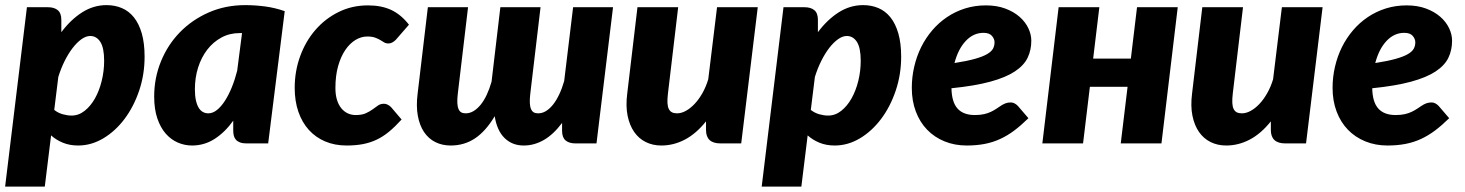

<svg xmlns="http://www.w3.org/2000/svg" viewBox="-28 -546 5579 731"><path d="M178.5 -127.5Q193 -116 210.8 -111Q228.5 -106 244.5 -106Q271.5 -106 294.2 -124Q317 -142 333.5 -171.2Q350 -200.5 359.2 -238Q368.5 -275.5 368.5 -314.5Q368.5 -364 354 -386.5Q339.5 -409 315.5 -409Q299.5 -409 282.2 -396.8Q265 -384.5 248.8 -363.5Q232.5 -342.5 218.2 -314Q204 -285.5 194 -253ZM205.5 -423.5Q241.5 -471.5 284.8 -499Q328 -526.5 377.5 -526.5Q409.5 -526.5 436 -515.2Q462.5 -504 481.8 -480Q501 -456 511.8 -418.8Q522.5 -381.5 522.5 -330Q522.5 -262 501.8 -200.8Q481 -139.5 446 -93Q411 -46.5 365.2 -19.2Q319.5 8 269.5 8Q237.5 8 211.8 -2.5Q186 -13 166.5 -30.5L142.5 164.5H-8.5L74.5 -518.5H154.5Q178.5 -518.5 192 -507.2Q205.5 -496 205.5 -470.5Z M884 -420Q846 -420 814.8 -403Q783.5 -386 761 -356.8Q738.5 -327.5 726.2 -288.8Q714 -250 714 -206Q714 -181 718 -163.5Q722 -146 728.8 -135.2Q735.5 -124.5 744.8 -119.5Q754 -114.5 765 -114.5Q782 -114.5 798 -127.2Q814 -140 828.2 -162Q842.5 -184 854.5 -213.5Q866.5 -243 875 -276.5L893.5 -420ZM860 -86.5Q828.5 -42.5 789.2 -17.2Q750 8 703 8Q675 8 649 -3.2Q623 -14.5 603 -37.2Q583 -60 571 -95.2Q559 -130.5 559 -178.5Q559 -249 584.8 -312.2Q610.5 -375.5 656.8 -423Q703 -470.5 766.5 -498.5Q830 -526.5 906 -526.5Q943 -526.5 981 -521.5Q1019 -516.5 1056 -503.5L993 0H910Q895.5 0 885.8 -3.8Q876 -7.5 870.2 -14Q864.5 -20.5 862.2 -29.5Q860 -38.5 860 -49Z M1501 -91Q1476 -63.5 1453 -44.5Q1430 -25.5 1405.5 -14Q1381 -2.5 1353.2 2.8Q1325.5 8 1292 8Q1246.5 8 1210 -7.5Q1173.5 -23 1147.8 -51.5Q1122 -80 1108 -120.5Q1094 -161 1094 -211.5Q1094 -275 1114.8 -332Q1135.5 -389 1172.8 -432Q1210 -475 1261 -500.2Q1312 -525.5 1373 -525.5Q1425 -525.5 1462.2 -507.8Q1499.5 -490 1529 -452L1479 -394.5Q1473.5 -389 1466.5 -384.8Q1459.5 -380.5 1451 -380.5Q1441 -380.5 1434.2 -384.8Q1427.5 -389 1419.5 -393.8Q1411.5 -398.5 1400 -402.8Q1388.5 -407 1370 -407Q1347 -407 1325.2 -393.8Q1303.5 -380.5 1286.5 -355.5Q1269.5 -330.5 1259.2 -294Q1249 -257.5 1249 -211Q1249 -185 1255 -165.8Q1261 -146.5 1271.5 -133.8Q1282 -121 1296 -114.5Q1310 -108 1326 -108Q1350 -108 1364.8 -114.8Q1379.5 -121.5 1390.5 -129.5Q1401.5 -137.5 1411 -144.2Q1420.5 -151 1434 -151Q1441.5 -151 1448.5 -147.2Q1455.5 -143.5 1461 -138L1501 -91Z M2306 -518.5 2243 0H2163Q2139 0 2125.5 -11.2Q2112 -22.5 2112 -48V-78Q2079 -34 2042.5 -13Q2006 8 1966 8Q1922 8 1893 -20.5Q1864 -49 1855.5 -103.5Q1821 -46 1780.2 -19Q1739.5 8 1688 8Q1655.5 8 1629.5 -5Q1603.5 -18 1586.5 -43.2Q1569.5 -68.5 1562.8 -105.2Q1556 -142 1562 -189.5L1601 -518.5H1754L1715 -189.5Q1712.5 -168.5 1713.2 -154Q1714 -139.5 1717.8 -130.8Q1721.5 -122 1728.2 -118.2Q1735 -114.5 1745 -114.5Q1760.5 -114.5 1774.8 -123Q1789 -131.5 1801.8 -147Q1814.5 -162.5 1825 -184.8Q1835.5 -207 1843.5 -235L1877 -518.5H2030L1991 -189.5Q1988.5 -168.5 1989.2 -154Q1990 -139.5 1993.8 -130.8Q1997.5 -122 2004.2 -118.2Q2011 -114.5 2021 -114.5Q2036.5 -114.5 2050.8 -123.2Q2065 -132 2077.8 -148Q2090.5 -164 2101.2 -186.8Q2112 -209.5 2120 -237.5L2154 -518.5Z M2857 -518.5 2794 0H2715Q2660 0 2660 -51V-84Q2622.5 -37 2579.5 -14.5Q2536.5 8 2490 8Q2457.5 8 2431 -5Q2404.5 -18 2386.8 -43.2Q2369 -68.5 2361.5 -105.2Q2354 -142 2360 -189.5L2399 -518.5H2554L2515 -189.5Q2512.5 -168.5 2513.2 -154Q2514 -139.5 2518.5 -130.8Q2523 -122 2530.8 -118.2Q2538.5 -114.5 2550 -114.5Q2566 -114.5 2583 -123.8Q2600 -133 2616 -149.8Q2632 -166.5 2645.8 -190.5Q2659.5 -214.5 2668.5 -244L2702 -518.5Z M3059 -127.5Q3073.5 -116 3091.2 -111Q3109 -106 3125 -106Q3152 -106 3174.8 -124Q3197.5 -142 3214 -171.2Q3230.5 -200.5 3239.8 -238Q3249 -275.5 3249 -314.5Q3249 -364 3234.5 -386.5Q3220 -409 3196 -409Q3180 -409 3162.8 -396.8Q3145.5 -384.5 3129.2 -363.5Q3113 -342.5 3098.8 -314Q3084.5 -285.5 3074.5 -253ZM3086 -423.5Q3122 -471.5 3165.2 -499Q3208.5 -526.5 3258 -526.5Q3290 -526.5 3316.5 -515.2Q3343 -504 3362.2 -480Q3381.5 -456 3392.2 -418.8Q3403 -381.5 3403 -330Q3403 -262 3382.2 -200.8Q3361.5 -139.5 3326.5 -93Q3291.5 -46.5 3245.8 -19.2Q3200 8 3150 8Q3118 8 3092.2 -2.5Q3066.5 -13 3047 -30.5L3023 164.5H2872L2955 -518.5H3035Q3059 -518.5 3072.5 -507.2Q3086 -496 3086 -470.5Z M3716.5 -421Q3678 -421 3649 -390.2Q3620 -359.5 3606 -306Q3654 -313.5 3684 -322Q3714 -330.5 3730.5 -340.2Q3747 -350 3752.8 -361Q3758.5 -372 3758.5 -385Q3758.5 -398 3748.5 -409.5Q3738.5 -421 3716.5 -421ZM3887.5 -96Q3860 -69 3833.8 -49.2Q3807.5 -29.5 3779.8 -16.8Q3752 -4 3720.8 2Q3689.5 8 3652.5 8Q3606.5 8 3568 -7.8Q3529.5 -23.5 3501.8 -52.2Q3474 -81 3458.8 -121.5Q3443.5 -162 3443.5 -211.5Q3443.5 -253 3452.8 -292.5Q3462 -332 3479.2 -366.8Q3496.5 -401.5 3521.5 -430.8Q3546.5 -460 3577.8 -481Q3609 -502 3646.2 -513.8Q3683.5 -525.5 3725.5 -525.5Q3767 -525.5 3799.2 -513.5Q3831.5 -501.5 3853.5 -482.2Q3875.5 -463 3887 -439Q3898.5 -415 3898.5 -391Q3898.5 -355.5 3884.5 -326.2Q3870.5 -297 3835.8 -274Q3801 -251 3742.2 -235Q3683.5 -219 3594.5 -210Q3595.5 -157 3617.8 -132.5Q3640 -108 3683.5 -108Q3704 -108 3719 -111.5Q3734 -115 3745.2 -120.5Q3756.5 -126 3765.5 -132Q3774.5 -138 3782.8 -143.5Q3791 -149 3800 -152.5Q3809 -156 3820.5 -156Q3828 -156 3835 -152.2Q3842 -148.5 3847.5 -142.5Z M4456 -518.5 4394 0H4239L4265 -215.5H4121.5L4095.5 0H3940.5L4002.5 -518.5H4157.5L4134 -323H4277.5L4301 -518.5Z M5007.5 -518.5 4944.5 0H4865.5Q4810.5 0 4810.5 -51V-84Q4773 -37 4730 -14.5Q4687 8 4640.5 8Q4608 8 4581.5 -5Q4555 -18 4537.2 -43.2Q4519.5 -68.5 4512 -105.2Q4504.5 -142 4510.5 -189.5L4549.5 -518.5H4704.5L4665.5 -189.5Q4663 -168.5 4663.8 -154Q4664.5 -139.5 4669 -130.8Q4673.5 -122 4681.2 -118.2Q4689 -114.5 4700.5 -114.5Q4716.5 -114.5 4733.5 -123.8Q4750.5 -133 4766.5 -149.8Q4782.5 -166.5 4796.2 -190.5Q4810 -214.5 4819 -244L4852.5 -518.5Z M5318.5 -421Q5280 -421 5251 -390.2Q5222 -359.5 5208 -306Q5256 -313.5 5286 -322Q5316 -330.5 5332.5 -340.2Q5349 -350 5354.8 -361Q5360.5 -372 5360.5 -385Q5360.5 -398 5350.5 -409.5Q5340.5 -421 5318.5 -421ZM5489.5 -96Q5462 -69 5435.8 -49.2Q5409.5 -29.5 5381.8 -16.8Q5354 -4 5322.8 2Q5291.5 8 5254.5 8Q5208.5 8 5170 -7.8Q5131.5 -23.5 5103.8 -52.2Q5076 -81 5060.8 -121.5Q5045.5 -162 5045.5 -211.5Q5045.5 -253 5054.8 -292.5Q5064 -332 5081.2 -366.8Q5098.5 -401.5 5123.5 -430.8Q5148.5 -460 5179.8 -481Q5211 -502 5248.2 -513.8Q5285.5 -525.5 5327.5 -525.5Q5369 -525.5 5401.2 -513.5Q5433.5 -501.5 5455.5 -482.2Q5477.5 -463 5489 -439Q5500.5 -415 5500.5 -391Q5500.5 -355.5 5486.5 -326.2Q5472.5 -297 5437.8 -274Q5403 -251 5344.2 -235Q5285.5 -219 5196.5 -210Q5197.5 -157 5219.8 -132.5Q5242 -108 5285.5 -108Q5306 -108 5321 -111.5Q5336 -115 5347.2 -120.5Q5358.5 -126 5367.5 -132Q5376.5 -138 5384.8 -143.5Q5393 -149 5402 -152.5Q5411 -156 5422.5 -156Q5430 -156 5437 -152.2Q5444 -148.5 5449.5 -142.5Z"/></svg>

Font: Lato ExtraBold
Style: Italic
Weight: 800
Italic angle: -7°
Designer: Lukasz Dziedzic with Adam Twardoch and Botio Nikoltchev
Foundry: tyPoland Lukasz Dziedzic
Version: Version 2.015; 2015-08-06; http://www.latofonts.com/